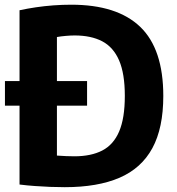

<svg xmlns="http://www.w3.org/2000/svg" viewBox="-20 -768 735 796"><path d="M0.5 -330V-432H341V-330ZM248.5 8Q219.5 8 188 6.8Q156.5 5.5 124.5 3.2Q92.5 1 61 -3V-725.5Q93.5 -732.5 129 -737.8Q164.5 -743 201.8 -745.8Q239 -748.5 275.5 -748.5Q465.5 -748.5 561.2 -656.8Q657 -565 657 -370Q657 -237.5 611.8 -154Q566.5 -70.5 475.8 -31.2Q385 8 248.5 8ZM288.5 -120Q357.5 -120 404 -144Q450.5 -168 474 -223Q497.5 -278 497.5 -370.5Q497.5 -462.5 473.8 -517.5Q450 -572.5 403.8 -596.8Q357.5 -621 289.5 -621Q273 -621 253 -619.2Q233 -617.5 216 -614.5V-123Q236 -121.5 253.8 -120.8Q271.5 -120 288.5 -120Z"/></svg>

Font: Encode Sans SemiCondensed
Style: Bold
Weight: 700
Width: 4
Designer: Multiple Designers
Foundry: Impallari Type
Version: Version 3.002